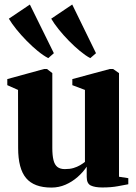

<svg xmlns="http://www.w3.org/2000/svg" viewBox="-20 -838 616 868"><path d="M442.5 9.5Q409.5 9.5 390.8 0.8Q372 -8 372 -38V-84.5Q355.5 -59.5 330.8 -37.8Q306 -16 276 -3Q246 10 212.5 10Q134 10 98 -32.8Q62 -75.5 62 -169L61.5 -431.5L13 -453V-480.5L179 -526H192.5L216.5 -507.5V-169.5Q216.5 -135.5 221.8 -114.2Q227 -93 239.5 -83.2Q252 -73.5 273.5 -73.5Q296 -73.5 312.5 -78.5Q329 -83.5 341.8 -91Q354.5 -98.5 364 -106V-431.5L307 -453V-480.5L476 -526H491.5L518 -507.5V-39L560 -32.5V-5Q541.5 -1.5 511.8 4Q482 9.5 442.5 9.5ZM197.5 -575.5Q175.5 -587 150.2 -607.8Q125 -628.5 100 -654Q75 -679.5 54.2 -705.2Q33.5 -731 20 -753.5L115 -817.5L223.5 -597.5L198.5 -575.5ZM387.5 -575.5Q366 -587 341 -607.8Q316 -628.5 291.2 -653.8Q266.5 -679 245.8 -704.8Q225 -730.5 211.5 -753.5L306.5 -817.5L414 -597.5L388.5 -575.5Z"/></svg>

Font: Merriweather 120pt ExtraBold
Style: Regular
Weight: 800
Version: Version 2.100